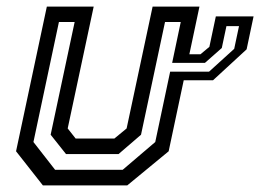

<svg xmlns="http://www.w3.org/2000/svg" viewBox="-20 -560 786 580"><path d="M632 -510.5H746L725 -411L623.5 -317.5H535L489.5 -103L364.5 0H109.5L28.5 -103L121.5 -540H263L184.5 -172L208.5 -141.5H325.5L362.5 -172L441 -540H582.5L552 -396H585.5L612.5 -418.5ZM146.5 -47H350.5L449 -131L494 -343.5L495.5 -348.5L526 -493.5H478.5L406 -153L338 -94.5H179.5L133 -153L205.5 -493.5H158L81 -131ZM664 -481 650 -415 599 -370H500L495.5 -348.5L494 -343.5H611.5L687.5 -412.5L702 -481Z"/></svg>

Font: Tourney Expanded Medium
Style: Italic
Weight: 500
Width: 7
Italic angle: -12°
Designer: Tyler Finck
Foundry: Etcetera Type Co
Version: Version 1.010; ttfautohint (v1.8.3)